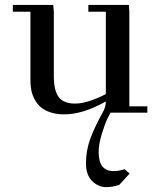

<svg xmlns="http://www.w3.org/2000/svg" viewBox="-20 -459 640 782"><path d="M32.2 -411.1V-439H196.8L199.2 -411.1V-150.9Q199.2 -89.4 219.5 -63.2Q239.7 -37.1 286.1 -37.1Q314.5 -37.1 350.8 -49.8Q387.2 -62.5 411.1 -76.2V-411.1H339.8V-439H504.9L506.8 -411.1V-25.9H580.1V0H430.2Q424.8 9.8 416.7 25.9Q408.7 42 395.3 84.5Q381.8 127 381.8 160.2Q381.8 237.8 441.9 237.8Q465.3 237.8 487.8 230L507.8 248L465.8 293.9Q439 303.2 413.1 303.2Q380.4 303.2 355.2 278.3Q330.1 253.4 330.1 206.1Q330.1 156.2 346.9 108.6Q363.8 61 397.9 0Q411.1 -22.9 411.1 -45.9Q318.4 6.8 241.2 6.8Q210.4 6.8 186 -1.2Q161.6 -9.3 146.5 -22.2Q131.3 -35.2 121.6 -53.2Q111.8 -71.3 107.9 -89.8Q104 -108.4 104 -128.9V-411.1Z"/></svg>

Font: Dehuti Alt
Style: Bold
Weight: 700
Version: Version 1.2